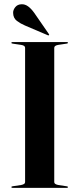

<svg xmlns="http://www.w3.org/2000/svg" viewBox="-20 -902 381 922"><path d="M240.5 -27.5Q240.5 -22 245.5 -18.8Q250.5 -15.5 260 -13.5L300 -7.5Q306.5 -6.5 306.5 -3.5Q306.5 -2 305.2 -1Q304 0 301.5 0H39.5Q37 0 35.8 -1Q34.5 -2 34.5 -3.5Q34.5 -6.5 40.5 -7.5L81 -13.5Q91 -15.5 95.8 -18.8Q100.5 -22 100.5 -27.5V-672.5Q100.5 -678 95.8 -681.5Q91 -685 81 -686.5L40.5 -692.5Q34.5 -693.5 34.5 -696.5Q34.5 -698 35.8 -699Q37 -700 39.5 -700H301.5Q304 -700 305.2 -699Q306.5 -698 306.5 -696.5Q306.5 -693.5 300 -692.5L260 -686.5Q250.5 -685 245.5 -681.5Q240.5 -678 240.5 -672.5ZM144.5 -840 214 -739.5Q215 -738 215.8 -736.2Q216.5 -734.5 215.5 -733.5Q214.5 -732 212.2 -732.2Q210 -732.5 209 -733L100 -779.5Q78.5 -788.5 61 -801.8Q43.5 -815 43 -840Q42.5 -854 53.2 -867.5Q64 -881 83 -881.5Q99.5 -882.5 114.8 -871.5Q130 -860.5 144.5 -840Z"/></svg>

Font: Fraunces 120pt SemiBold
Style: Regular
Weight: 600
Version: Version 1.000;[b76b70a41]